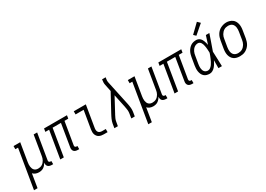

<svg xmlns="http://www.w3.org/2000/svg" viewBox="-21 -1739 4024 2910"><g transform="rotate(-30 1990.5 -283.5)"><path d="M-19 205 94 -475H47V-530H164L111 -209Q108 -190 107 -171Q106 -152 108.5 -134Q111 -116 117.5 -99.5Q124 -83 136.5 -70.5Q149 -58 166 -52.5Q183 -47 202 -47Q220 -47 237 -51Q254 -55 270 -64.5Q286 -74 298.5 -88Q311 -102 320 -118Q329 -134 334 -150.5Q339 -167 342 -185L399 -530H460L386 -84Q385 -76 386 -69Q387 -62 391.5 -57Q396 -52 402.5 -49.5Q409 -47 417 -47H430V8H407Q389 8 371 3Q353 -2 341 -14Q329 -26 325 -44.5Q321 -63 324 -81Q314 -62 299.5 -44.5Q285 -27 266.5 -14.5Q248 -2 226.5 3Q205 8 185 8Q155 8 127.5 -2.5Q100 -13 82 -34L43 205Z M863 8Q844 8 826 3Q808 -2 796 -15Q784 -28 780.5 -46.5Q777 -65 781 -84L845 -475H699L621 0H559L638 -475H572L581 -530H982L973 -475H907L842 -84Q841 -76 842 -69Q843 -62 847 -57Q851 -52 858 -49.5Q865 -47 872 -47H886V8Z M1322 0Q1301 0 1280.5 -3.5Q1260 -7 1242 -16.5Q1224 -26 1211.5 -41.5Q1199 -57 1192.5 -76Q1186 -95 1186 -116.5Q1186 -138 1189 -159L1242 -475H1101V-530H1312L1249 -150Q1246 -132 1248 -113.5Q1250 -95 1260 -81Q1270 -67 1287 -61Q1304 -55 1322 -55H1387V0Z M1506 0 1518 -74Q1521 -92 1527 -110Q1533 -128 1540.5 -145.5Q1548 -163 1557 -180.5Q1566 -198 1575 -215L1739 -517L1714 -638Q1709 -659 1709.5 -682Q1710 -705 1714 -728L1715 -735H1777L1776 -728Q1772 -708 1770.5 -688Q1769 -668 1773 -649L1866 -215Q1869 -198 1872 -180.5Q1875 -163 1876.5 -145.5Q1878 -128 1878 -110Q1878 -92 1875 -74L1863 0H1802L1814 -74Q1820 -107 1816.5 -139.5Q1813 -172 1806 -204L1758 -431L1628 -189Q1627 -187 1626 -185Q1625 -183 1624 -181Q1624 -181 1624 -181Q1624 -181 1624 -181Q1624 -181 1624 -181Q1624 -181 1624 -181L1623 -180Q1623 -180 1623 -180Q1623 -180 1623 -180Q1622 -178 1621 -176Q1620 -174 1618 -172Q1618 -171 1618 -171Q1618 -171 1618 -171Q1605 -147 1594.5 -123Q1584 -99 1580 -74L1567 0Z M1981 205 2094 -475H2047V-530H2164L2111 -209Q2108 -190 2107 -171Q2106 -152 2108.5 -134Q2111 -116 2117.5 -99.5Q2124 -83 2136.5 -70.5Q2149 -58 2166 -52.5Q2183 -47 2202 -47Q2220 -47 2237 -51Q2254 -55 2270 -64.5Q2286 -74 2298.5 -88Q2311 -102 2320 -118Q2329 -134 2334 -150.5Q2339 -167 2342 -185L2399 -530H2460L2386 -84Q2385 -76 2386 -69Q2387 -62 2391.5 -57Q2396 -52 2402.5 -49.5Q2409 -47 2417 -47H2430V8H2407Q2389 8 2371 3Q2353 -2 2341 -14Q2329 -26 2325 -44.5Q2321 -63 2324 -81Q2314 -62 2299.5 -44.5Q2285 -27 2266.5 -14.5Q2248 -2 2226.5 3Q2205 8 2185 8Q2155 8 2127.5 -2.5Q2100 -13 2082 -34L2043 205Z M2863 8Q2844 8 2826 3Q2808 -2 2796 -15Q2784 -28 2780.5 -46.5Q2777 -65 2781 -84L2845 -475H2699L2621 0H2559L2638 -475H2572L2581 -530H2982L2973 -475H2907L2842 -84Q2841 -76 2842 -69Q2843 -62 2847 -57Q2851 -52 2858 -49.5Q2865 -47 2872 -47H2886V8Z M3173 8Q3147 8 3121.5 1Q3096 -6 3077 -23Q3058 -40 3047.5 -63Q3037 -86 3032.5 -111.5Q3028 -137 3029.5 -164Q3031 -191 3035 -218L3057 -348Q3061 -371 3067.5 -394Q3074 -417 3085.5 -439Q3097 -461 3114 -480.5Q3131 -500 3152 -513.5Q3173 -527 3197 -532.5Q3221 -538 3245 -538Q3263 -538 3280.5 -531.5Q3298 -525 3311 -513Q3324 -501 3333 -486Q3342 -471 3348 -454Q3354 -437 3358.5 -419.5Q3363 -402 3366 -384Q3378 -420 3389.5 -456.5Q3401 -493 3413 -530H3474Q3450 -462 3427 -394Q3404 -326 3379 -258Q3382 -194 3384 -129.5Q3386 -65 3388 0H3327Q3327 -34 3327.5 -68.5Q3328 -103 3328 -138Q3316 -113 3301.5 -88.5Q3287 -64 3268.5 -42.5Q3250 -21 3225 -6.5Q3200 8 3173 8ZM3173 -47Q3196 -47 3216 -62.5Q3236 -78 3250 -97.5Q3264 -117 3274.5 -138Q3285 -159 3294.5 -181Q3304 -203 3312.5 -225Q3321 -247 3328 -269Q3328 -285 3327 -301Q3326 -317 3325 -332.5Q3324 -348 3322 -364Q3320 -380 3316.5 -395.5Q3313 -411 3308.5 -425.5Q3304 -440 3295.5 -453Q3287 -466 3274 -474.5Q3261 -483 3245 -483Q3228 -483 3211 -477.5Q3194 -472 3179.5 -461Q3165 -450 3154 -435.5Q3143 -421 3135.5 -405Q3128 -389 3123.5 -372Q3119 -355 3117 -339L3095 -209Q3092 -191 3090.5 -172.5Q3089 -154 3090.5 -137Q3092 -120 3097 -103.5Q3102 -87 3112.5 -74Q3123 -61 3139 -54Q3155 -47 3173 -47ZM3283 -592 3246 -628 3395 -772 3440 -728Z M3701 8Q3673 8 3646 1.5Q3619 -5 3597.5 -20.5Q3576 -36 3562.5 -58.5Q3549 -81 3543 -107Q3537 -133 3537.5 -161.5Q3538 -190 3543 -218L3565 -348Q3569 -373 3577 -397.5Q3585 -422 3598.5 -444.5Q3612 -467 3632 -486Q3652 -505 3675.5 -516.5Q3699 -528 3724 -534.5Q3749 -541 3775 -541Q3803 -541 3829.5 -533Q3856 -525 3877.5 -510Q3899 -495 3912.5 -472Q3926 -449 3932 -423Q3938 -397 3937.5 -368.5Q3937 -340 3932 -312L3911 -182Q3906 -157 3898.5 -132.5Q3891 -108 3877 -85.5Q3863 -63 3843 -44.5Q3823 -26 3799.5 -13.5Q3776 -1 3750.5 3.5Q3725 8 3701 8ZM3702 -47Q3720 -47 3738.5 -51Q3757 -55 3774 -65Q3791 -75 3804.5 -89.5Q3818 -104 3827.5 -120.5Q3837 -137 3842.5 -155Q3848 -173 3851 -191L3872 -321Q3875 -341 3876 -360.5Q3877 -380 3874 -398Q3871 -416 3863 -433Q3855 -450 3841 -461.5Q3827 -473 3809 -478Q3791 -483 3771 -483Q3753 -483 3734.5 -478.5Q3716 -474 3700 -464Q3684 -454 3670.5 -439.5Q3657 -425 3647.5 -408.5Q3638 -392 3632.5 -374.5Q3627 -357 3625 -339L3603 -209Q3600 -189 3599 -170Q3598 -151 3601 -132.5Q3604 -114 3612 -97.5Q3620 -81 3633.5 -69.5Q3647 -58 3665 -52.5Q3683 -47 3702 -47Z"/></g></svg>

Font: Iosevka Curly Slab LtObl
Style: Regular
Weight: 300
Italic angle: -9°
Monospace: yes
Designer: Belleve Invis
Foundry: Belleve Invis
Version: Version 11.0.0; ttfautohint (v1.8.3)